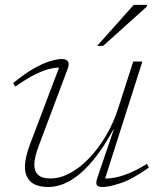

<svg xmlns="http://www.w3.org/2000/svg" viewBox="-20 -736 641 766"><path d="M368.5 -27 434 -219.5H432.5Q398.5 -157.5 365 -113.8Q331.5 -70 298.8 -42.8Q266 -15.5 234.8 -2.8Q203.5 10 174 10Q125 10 102.2 -11.2Q79.5 -32.5 79.5 -70.5Q79.5 -89.5 84.8 -112.2Q90 -135 100 -161L221 -480.5L232 -466Q211.5 -468 185.2 -462.8Q159 -457.5 123.8 -440.8Q88.5 -424 41 -390.5L32.5 -404.5Q78 -442 115.2 -463Q152.5 -484 180.5 -492.2Q208.5 -500.5 225 -500.5Q245 -500.5 251.2 -491Q257.5 -481.5 250 -461.5L134.5 -154Q126 -131.5 121.5 -112.5Q117 -93.5 117 -78.5Q117 -51.5 132.8 -37.8Q148.5 -24 181 -24Q219.5 -24 259.2 -45.2Q299 -66.5 336 -105.2Q373 -144 403.5 -195.8Q434 -247.5 453 -308.5L511.5 -490.5H548L394.5 -8.5L383.5 -24.5Q403 -22.5 428 -25.8Q453 -29 487 -41.8Q521 -54.5 566 -82L574 -67.5Q508.5 -21 461.8 -5.5Q415 10 390.5 10Q371 10 366.2 2Q361.5 -6 368.5 -27ZM367.5 -553 513.5 -716.5H567L565 -709L391.5 -553Z"/></svg>

Font: Newsreader 9pt ExtraLight
Style: Italic
Weight: 250
Italic angle: -17°
Designer: Hugues Gentile
Foundry: Production Type
Version: Version 1.003